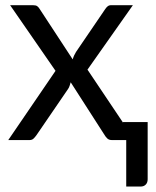

<svg xmlns="http://www.w3.org/2000/svg" viewBox="-20 -526 586 721"><path d="M534.5 -67.5V147Q534.5 160 527.2 167.2Q520 174.5 508.5 174.5H454V0H400.5Q389.5 0 383.2 -5.8Q377 -11.5 373 -18.5L245.5 -217Q243.5 -210 241.2 -203.2Q239 -196.5 235 -191L117 -18.5Q112 -11.5 106.2 -5.8Q100.5 0 90.5 0H11L188.5 -260L18 -506.5H103.5Q114.5 -506.5 119.5 -503Q124.5 -499.5 128.5 -493L253 -303Q257 -317.5 265.5 -331L374.5 -491Q379 -498 384.2 -502.2Q389.5 -506.5 397 -506.5H479L308.5 -264.5L442 -65.5V-67.5Z"/></svg>

Font: Lato-Regular
Style: Regular
Weight: 400
Designer: Lukasz Dziedzic with Adam Twardoch and Botio Nikoltchev
Foundry: tyPoland Lukasz Dziedzic
Version: Version 2.015; 2015-08-06; http://www.latofonts.com/